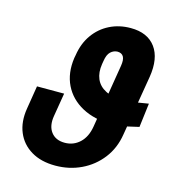

<svg xmlns="http://www.w3.org/2000/svg" viewBox="-110 -834 879 941"><g transform="rotate(15 329.5 -363.5)"><path d="M619.6 -402.3 604.5 -280.3Q567.9 -271.5 543.9 -266.4Q520 -261.2 503.4 -259.5Q486.8 -257.8 470.2 -257.3Q381.8 -257.8 318.8 -291.7Q255.9 -325.7 226.6 -385.5Q197.3 -445.3 208.5 -523.9L211.4 -539.1Q220.7 -600.1 252.2 -644.5Q283.7 -689 331.8 -713.1Q379.9 -737.3 438.5 -737.3Q523.9 -737.3 564.5 -682.4Q605 -627.4 589.4 -530.3L538.1 -224.1Q526.9 -152.8 486.1 -100.1Q445.3 -47.4 385 -18.8Q324.7 9.8 254.4 9.8Q181.6 9.8 131.6 -20.3Q81.5 -50.3 59.6 -103Q37.6 -155.8 48.8 -224.1L67.9 -342.3H205.6L186 -224.1Q177.2 -172.4 200.4 -141.4Q223.6 -110.4 270 -110.4Q314.5 -110.4 346.2 -140.1Q377.9 -169.9 386.7 -224.1L439.5 -545.9Q444.8 -578.1 436 -593.3Q427.2 -608.4 405.8 -608.9Q385.7 -608.4 370.6 -594.2Q355.5 -580.1 350.6 -547.4L347.7 -530.3Q340.8 -486.8 354.7 -454.3Q368.7 -421.9 403.3 -404.1Q438 -386.2 491.7 -386.2Q503.4 -386.2 511.2 -386.5Q519 -386.7 530 -388.2Q541 -389.6 561.5 -392.8Q582 -396 619.6 -402.3Z"/></g></svg>

Font: Inter 20pt
Style: Bold Italic
Weight: 700
Italic angle: -9.3988°
Version: Version 4.001;git-66647c0bb